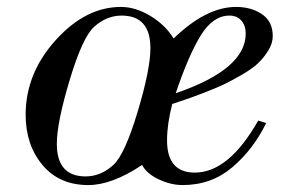

<svg xmlns="http://www.w3.org/2000/svg" viewBox="-20 -522 818 554"><path d="M725 -174 748 -167Q711 -91 650.5 -39.5Q590 12 507 12Q473 12 438 -4.5Q403 -21 390 -46Q303 12 235 12Q151 12 102.5 -46Q54 -104 54 -191Q54 -310 140.5 -406Q227 -502 329 -502Q371 -502 414 -476Q457 -450 481 -411Q575 -502 661 -502Q705 -502 736 -481Q767 -460 767 -418Q767 -397 754 -376Q741 -355 724 -339Q707 -323 676.5 -305.5Q646 -288 625 -278Q604 -268 567.5 -254Q531 -240 518.5 -236Q506 -232 477 -222Q462 -164 462 -117Q462 -24 542 -24Q640 -24 725 -174ZM414 -383Q414 -477 331 -477Q287 -477 251 -444Q218 -414 181 -291Q144 -168 144 -107Q144 -13 227 -13Q271 -13 307 -46Q340 -76 377 -199Q414 -322 414 -383ZM689 -425Q689 -448 676.5 -462.5Q664 -477 642 -477Q595 -477 560 -421Q525 -365 487 -253Q689 -322 689 -425Z"/></svg>

Font: Justus
Style: Italic
Weight: 400
Italic angle: -12°
Version: Version 001.001